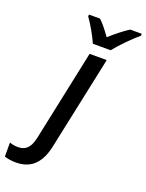

<svg xmlns="http://www.w3.org/2000/svg" viewBox="-315 -852 894 1178"><g transform="rotate(20 132.5 -263.0)"><path d="M-132.8 229V137.2Q-108.9 147 -78.1 147Q-51.8 147 -33.4 136.5Q-15.1 126 -2.9 104Q6.8 86.4 14.6 53.7L140.1 -541H252L122.6 69.8Q114.7 107.9 100.1 140.6Q54.2 240.2 -56.6 240.2Q-99.1 240.2 -132.8 229ZM53.7 -753.4V-766.1H126Q154.8 -741.2 203.6 -672.4Q232.9 -699.2 264.9 -724.4Q296.9 -749.5 323.2 -766.1H398.4V-753.4Q364.7 -725.6 324.5 -684.6Q284.2 -643.6 253.9 -606H137.7Q123.5 -639.6 98.6 -682.9Q73.7 -726.1 53.7 -753.4Z"/></g></svg>

Font: Viking Open Sans Light
Style: Bold Italic
Weight: 600
Italic angle: -12°
Foundry: Ascender Corporation
Version: Version 2.000